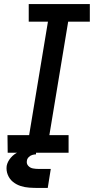

<svg xmlns="http://www.w3.org/2000/svg" viewBox="-20 -755 472 949"><path d="M18 0H319V-87H224L317 -648H424V-735H122V-648H217L124 -87H17ZM171 174H216L231 80H171Q157 80 143 77.5Q129 75 119.5 64.5Q110 54 113 39Q114 30 121.5 22Q129 14 139 11Q149 8 158 8V-18Q136 -18 114 -15Q92 -12 70.5 -3Q49 6 33 25Q17 44 13 65Q10 88 18.5 109Q27 130 43.5 143.5Q60 157 81 164Q102 171 125 172.5Q148 174 171 174Z"/></svg>

Font: Iosevka Sparkle Medium
Style: Italic
Weight: 500
Italic angle: -9°
Designer: Belleve Invis
Foundry: Belleve Invis
Version: Version 4.5.0; ttfautohint (v1.8.3)